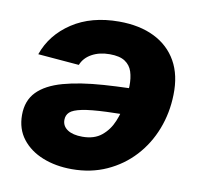

<svg xmlns="http://www.w3.org/2000/svg" viewBox="-67 -623 726 702"><g transform="rotate(10 295.5 -272.0)"><path d="M320.8 -552.7Q397 -552.7 451.9 -525.6Q506.8 -498.5 535.6 -447.5Q564.5 -396.5 562.5 -323.2Q561 -255.9 537.8 -195.8Q514.6 -135.7 472.4 -89.8Q430.2 -43.9 372.1 -17.6Q314 8.8 243.2 8.8Q183.1 8.8 134.8 -10.5Q86.4 -29.8 58.1 -66.4Q29.8 -103 29.8 -154.8Q29.8 -208.5 62 -241.5Q94.2 -274.4 155.8 -291.5Q217.3 -308.6 305.2 -314.7Q393.1 -320.8 504.4 -320.8L487.8 -222.2Q392.6 -222.2 333 -219.7Q273.4 -217.3 241.5 -210.7Q209.5 -204.1 197.5 -192.9Q185.5 -181.6 185.5 -164.1Q185.5 -141.1 205.3 -127.9Q225.1 -114.7 260.7 -114.7Q304.7 -114.7 331.8 -137Q358.9 -159.2 373 -193.4Q387.2 -227.5 392.6 -263.7Q397.9 -299.8 398.4 -327.1Q398.9 -356.9 391.6 -379.9Q384.3 -402.8 364.5 -416Q344.7 -429.2 307.6 -429.2Q269.5 -429.2 241.5 -413.8Q213.4 -398.4 202.6 -371.1L49.8 -383.8Q76.2 -459.5 147 -506.1Q217.8 -552.7 320.8 -552.7Z"/></g></svg>

Font: Inter 17pt ExtraBold
Style: Italic
Weight: 800
Italic angle: -9.3988°
Version: Version 4.001;git-66647c0bb